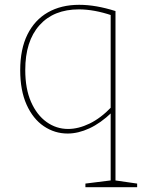

<svg xmlns="http://www.w3.org/2000/svg" viewBox="-20 -548 607 798"><path d="M335 230V215L447 201L440 209V-83L444 -80Q398 -36 351.5 -14.5Q305 7 261 7Q207 7 162 -23.5Q117 -54 90.5 -113Q64 -172 64 -256Q64 -344 94 -404.5Q124 -465 179 -496.5Q234 -528 309 -528Q344 -528 381.5 -521.5Q419 -515 460 -502V209L453 201L550 215V230ZM263 -12Q306 -12 352.5 -34.5Q399 -57 444 -104L440 -92V-493L445 -484Q371 -509 308 -509Q203 -509 144 -443Q85 -377 85 -257Q85 -179 109 -124.5Q133 -70 173.5 -41Q214 -12 263 -12Z"/></svg>

Font: Bitter Thin
Style: Regular
Weight: 100
Designer: Sol Matas, and Bitter project Authors
Foundry: Sol Matas
Version: Version 2.002